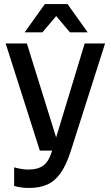

<svg xmlns="http://www.w3.org/2000/svg" viewBox="-20 -745 548 950"><path d="M125 185Q103 185 85 182.5Q67 180 50 175V83Q68 88 86 91Q104 94 121 94Q167 94 194.5 74Q222 54 238 0L399 -530H500L331 0Q308 72 279.5 112Q251 152 213 168.5Q175 185 125 185ZM177 0 8 -530H113L278 0ZM326 -585 208 -725H314L414 -585ZM102 -585 202 -725H308L190 -585Z"/></svg>

Font: Radio Canada Big
Style: Regular
Weight: 400
Designer: Étienne Aubert Bonn
Foundry: Coppers and Brasses
Version: Version 1.001